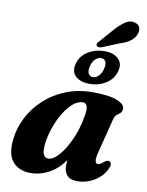

<svg xmlns="http://www.w3.org/2000/svg" viewBox="-98 -965 801 1048"><g transform="rotate(10 303.0 -441.0)"><path d="M490 -163.5Q480.5 -126.5 484 -112.2Q487.5 -98 498 -98Q509.5 -98 528 -114Q538.5 -123 545.5 -124.8Q552.5 -126.5 559.5 -123.5Q578 -114 559.5 -78Q537.5 -36.5 494.8 -11.5Q452 13.5 404.5 13.5Q364 13.5 346.5 -6.5Q329 -26.5 329 -62Q329 -75.5 330.5 -90.5Q297 -41 247.8 -13.8Q198.5 13.5 144 13.5Q79.5 13.5 45 -27.5Q10.5 -68.5 20.5 -153Q27 -213.5 56.2 -271.8Q85.5 -330 135.2 -376.8Q185 -423.5 252.8 -451.5Q320.5 -479.5 404.5 -479.5Q497 -479.5 541 -461Q585 -442.5 581.5 -416Q579.5 -400.5 570.8 -393.5Q562 -386.5 552.8 -379.5Q543.5 -372.5 539 -357ZM195.5 -156Q191 -113.5 200.2 -97Q209.5 -80.5 225.5 -80.5Q253 -80.5 285.2 -117Q317.5 -153.5 344.5 -214.8Q371.5 -276 383.5 -350Q394.5 -416 360 -416Q332.5 -416 305.2 -392.5Q278 -369 255 -330.5Q232 -292 216.2 -246.2Q200.5 -200.5 195.5 -156ZM461.5 -841Q489.5 -871 514.5 -886.2Q539.5 -901.5 565.5 -893.5Q588.5 -886.5 592.8 -866.5Q597 -846.5 586 -826Q574 -804 553.2 -790.8Q532.5 -777.5 500 -767L407.5 -729.5Q385.5 -723 379.5 -735Q376.5 -741.5 380.8 -748Q385 -754.5 391.5 -761ZM377 -521.5Q327 -521.5 299.8 -546.5Q272.5 -571.5 284.5 -616.5Q296.5 -661.5 337.2 -686.5Q378 -711.5 427.5 -711.5Q478 -711.5 505 -686Q532 -660.5 520 -616.5Q508.5 -572.5 468.2 -547Q428 -521.5 377 -521.5ZM417 -671Q399.5 -671 384.5 -657.2Q369.5 -643.5 363 -616.5Q356.5 -590 364.2 -575.5Q372 -561 389 -561Q406.5 -561 421 -575.8Q435.5 -590.5 442 -616.5Q448 -643 441 -657Q434 -671 417 -671Z"/></g></svg>

Font: Fraunces 9pt
Style: Bold Italic
Weight: 700
Italic angle: -16°
Version: Version 1.000;[b76b70a41]